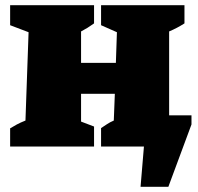

<svg xmlns="http://www.w3.org/2000/svg" viewBox="-20 -564 764 739"><path d="M19 0V-70Q32 -78 45 -85Q58 -92 78 -100L90 -440L19 -467V-544H342V-474Q333 -468 328 -464.5Q323 -461 316 -456.5Q309 -452 292 -443V-322H426L430 -440L369 -467V-544H690V-474Q662 -456 631 -443V-120H717V-85L628 155H521L534 0H369V-71Q383 -80 392.5 -86.5Q402 -93 418 -100L422 -203H292V-96L342 -77V0Z"/></svg>

Font: Piazzolla SC Black
Style: Regular
Weight: 900
Designer: Juan Pablo del Peral
Foundry: Huerta Tipografica
Version: Version 1.330